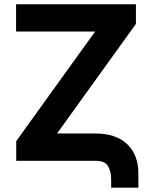

<svg xmlns="http://www.w3.org/2000/svg" viewBox="-20 -747 707 892"><path d="M423.7 0H55.4V-91.3L421.9 -600.5H54.7V-727.3H611.5V-636L245 -126.8H423.7Q519.5 -126.8 571.4 -76.7Q623.2 -26.6 622.9 60.4V125H496.4V87.7Q496.8 52.9 482.8 26.5Q468.8 0 423.7 0Z"/></svg>

Font: Inter UI
Style: Bold
Weight: 700
Designer: Rasmus Andersson
Foundry: rsms
Version: 3.2;8d6f07862